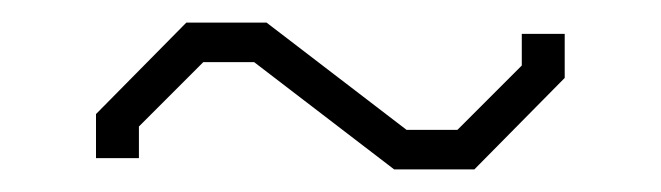

<svg xmlns="http://www.w3.org/2000/svg" viewBox="-20 -357 585 170"><path d="M205 -302H160L103 -245V-217H65V-256L145 -337H216L340 -242H385L442 -299V-327H480V-288L400 -207H329Z"/></svg>

Font: Chakra Petch ExtraLight
Style: Regular
Weight: 275
Designer: Katatrad Aksorn Co.,Ltd.
Foundry: Cadson Demak Co.,Ltd.
Version: Version 1.000; ttfautohint (v1.6)